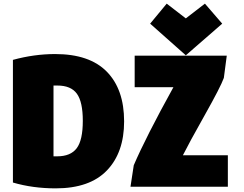

<svg xmlns="http://www.w3.org/2000/svg" viewBox="-20 -1011 1340 1055"><path d="M662 -344Q662 -173 567.5 -74.5Q473 24 286 24Q160 24 51 -8V-682Q168 -714 283 -714Q472 -714 567 -617Q662 -520 662 -344ZM274 -541V-152H294Q368 -152 401.5 -196.5Q435 -241 435 -347Q435 -451 402.5 -496Q370 -541 295 -541ZM1226 -705 1210 -583Q1192 -533 1105 -378.5Q1018 -224 985 -158H1232V15H697L715 -103Q781 -257 933 -532H720V-705ZM896 -991 1001 -910 1106 -991 1201 -881 1001 -707 805 -881Z"/></svg>

Font: Repo
Style: ExtraBlack
Weight: 1000
Designer: Stefan Peev
Foundry: Context Ltd
Version: Version 001.000